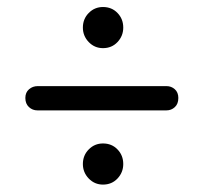

<svg xmlns="http://www.w3.org/2000/svg" viewBox="-20 -614 567 534"><path d="M266.4 -480.1Q243.1 -480.1 226.8 -497Q210.5 -514 210.5 -537.3Q210.5 -561.4 226.8 -577.9Q243.1 -594.5 266.4 -594.5Q290.9 -594.5 306.8 -577.9Q322.8 -561.4 322.8 -537.3Q322.8 -514 306.8 -497Q290.9 -480.1 266.4 -480.1ZM50.5 -341.5Q50.5 -357 60.8 -365.8Q71 -374.5 85 -374.5H443Q456.5 -374.5 466.2 -365.8Q476 -357 476 -341.5Q476 -325 466.2 -316Q456.5 -307 443 -307H84Q70.5 -307 60.5 -316.2Q50.5 -325.5 50.5 -341.5ZM266.4 -100.6Q243.1 -100.6 226.8 -117.5Q210.5 -134.5 210.5 -157.8Q210.5 -181.9 226.8 -198.4Q243.1 -215 266.4 -215Q290.9 -215 306.8 -198.4Q322.8 -181.9 322.8 -157.8Q322.8 -134.5 306.8 -117.5Q290.9 -100.6 266.4 -100.6Z"/></svg>

Font: Fraunces 72pt SuperSoft
Style: Regular
Weight: 400
Version: Version 1.000;[b76b70a41]